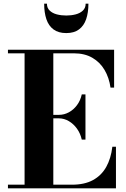

<svg xmlns="http://www.w3.org/2000/svg" viewBox="-20 -1019 684 1039"><path d="M23 0V-19.5H113V-730.5H23V-750H597.5V-545H578Q570.5 -598.5 545.8 -640.5Q521 -682.5 479.5 -706.5Q438 -730.5 379.5 -730.5H268.5V-19.5H369Q437.5 -19.5 483.2 -44.5Q529 -69.5 554.8 -115.5Q580.5 -161.5 588 -225H607.5V0ZM422.5 -263.5Q415 -297 396.5 -322.8Q378 -348.5 352.5 -363.5Q327 -378.5 299 -378.5H243V-397.5H299Q327 -397.5 352.5 -411.2Q378 -425 396.5 -449.8Q415 -474.5 422.5 -508H442.5V-263.5ZM338.5 -840Q296 -840 269.5 -859.8Q243 -879.5 231 -915.2Q219 -951 219 -999H234Q234 -976 248.8 -961.8Q263.5 -947.5 287.5 -941.2Q311.5 -935 338.5 -935Q365.5 -935 389.5 -941.2Q413.5 -947.5 428.5 -961.8Q443.5 -976 443.5 -999H458.5Q458.5 -951 446.2 -915.2Q434 -879.5 407.5 -859.8Q381 -840 338.5 -840Z"/></svg>

Font: Bodoni Moda 11pt
Style: Bold
Weight: 700
Designer: Owen Earl
Foundry: indestructible type
Version: Version 2.004